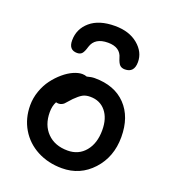

<svg xmlns="http://www.w3.org/2000/svg" viewBox="-146 -871 914 1030"><g transform="rotate(20 310.5 -356.5)"><path d="M334 -764.2Q415 -764.2 465.1 -722.7Q515.1 -681.2 515.1 -624Q515.1 -563 461.9 -563Q443.4 -563 432.9 -573.2Q422.4 -583.5 414.1 -610.8Q399.4 -667 329.1 -667Q254.4 -667 236.8 -609.9Q228.5 -580.6 218.8 -569.3Q209 -558.1 190.9 -558.1Q143.1 -558.1 143.1 -612.8Q143.1 -678.2 193.1 -721.2Q243.2 -764.2 334 -764.2ZM325.2 50.8Q246.6 50.8 183.8 17.6Q121.1 -15.6 85.9 -75Q50.8 -134.3 50.8 -209Q50.8 -250.5 64.9 -290.5Q79.1 -330.6 101.8 -360.8Q124.5 -391.1 151.9 -414.3Q179.2 -437.5 206.8 -449.7Q234.4 -461.9 256.8 -461.9Q270 -461.9 283.2 -457Q308.1 -463.9 327.1 -463.9Q440.4 -463.9 504.6 -397Q568.8 -330.1 568.8 -214.8Q568.8 -101.6 499 -25.4Q429.2 50.8 325.2 50.8ZM162.1 -210Q162.1 -136.7 205.3 -92.8Q248.5 -48.8 321.8 -48.8Q384.3 -48.8 422.1 -94.2Q460 -139.6 460 -214.8Q460 -282.7 427.2 -322.3Q394.5 -361.8 338.9 -361.8Q312.5 -361.8 294.9 -351.6Q277.3 -341.3 253.9 -317.9Q246.6 -310.1 235.8 -297.9Q225.1 -285.6 220.7 -281.2Q216.3 -276.9 208 -272.9Q199.7 -269 189.9 -269Q183.6 -269 175.8 -271Q162.1 -245.6 162.1 -210Z"/></g></svg>

Font: Shantell Sans Bouncy
Style: Regular
Weight: 500
Designer: Stephen Nixon, Anya Danilova, Shantell Martin
Foundry: Arrow Type
Version: Version 1.006;[9816181b4]